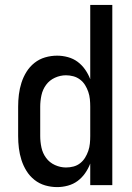

<svg xmlns="http://www.w3.org/2000/svg" viewBox="-20 -755 540 783"><path d="M213 8Q188 8 164 1Q140 -6 120.5 -21.5Q101 -37 88 -58Q75 -79 67.5 -102.5Q60 -126 57 -150.5Q54 -175 54 -200V-320Q54 -345 57 -369.5Q60 -394 67.5 -417.5Q75 -441 88 -462Q101 -483 120.5 -498.5Q140 -514 164 -521Q188 -528 213 -528Q235 -528 257 -522Q279 -516 296.5 -503Q314 -490 327 -471.5Q340 -453 348 -432V-735H438V0H348V-88Q340 -67 327 -48.5Q314 -30 296.5 -17Q279 -4 257 2Q235 8 213 8ZM249 -72Q265 -72 280 -76Q295 -80 307 -89.5Q319 -99 327 -112Q335 -125 340 -139.5Q345 -154 346.5 -169.5Q348 -185 348 -200V-320Q348 -335 346.5 -350.5Q345 -366 340 -380.5Q335 -395 327 -408Q319 -421 306.5 -430.5Q294 -440 279 -444Q264 -448 249 -448Q226 -448 204 -438Q182 -428 168 -409Q154 -390 149 -366.5Q144 -343 144 -320V-200Q144 -177 149 -153.5Q154 -130 168 -111Q182 -92 204 -82Q226 -72 249 -72Q249 -72 249 -72Q249 -72 249 -72Z"/></svg>

Font: Iosevka SS04 Medium
Style: Regular
Weight: 500
Monospace: yes
Designer: Belleve Invis
Foundry: Belleve Invis
Version: Version 19.0.0; ttfautohint (v1.8.4)